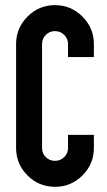

<svg xmlns="http://www.w3.org/2000/svg" viewBox="-20 -720 412 740"><path d="M341.8 -549.8V-500H242.2V-549.8Q242.2 -570.8 227.5 -585.4Q212.9 -600.1 191.9 -600.1Q170.9 -600.1 156.5 -585.4Q142.1 -570.8 142.1 -549.8V-149.9Q142.1 -128.9 156.5 -114.5Q170.9 -100.1 191.9 -100.1Q212.9 -100.1 227.5 -114.5Q242.2 -128.9 242.2 -149.9V-200.2H341.8V-149.9Q341.8 -87.9 297.9 -43.9Q253.9 0 191.9 0Q129.9 0 85.9 -43.9Q42 -87.9 42 -149.9V-549.8Q42 -611.8 85.9 -656Q129.9 -700.2 191.9 -700.2Q253.9 -700.2 297.9 -656Q341.8 -611.8 341.8 -549.8Z"/></svg>

Font: OSP-DIN
Style: DIN
Weight: 500
Width: 3
Version: Version 001.000